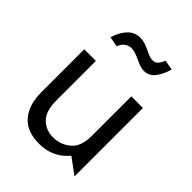

<svg xmlns="http://www.w3.org/2000/svg" viewBox="-212 -839 958 958"><g transform="rotate(45 267.5 -360.0)"><path d="M235 10Q331 10 391 -62L475 0V-483H393V-203Q393 -128 353 -95Q313 -62 261 -62Q211 -62 177 -95.5Q143 -129 143 -203V-483H61V-180Q61 -91 104.5 -40.5Q148 10 235 10ZM224 -654Q238 -654 251.5 -649.5Q265 -645 285 -636Q323 -617 347 -617Q381 -617 403.5 -643.5Q426 -670 441 -720L388 -730Q379 -707 368.5 -696Q358 -685 341 -685Q330 -685 318 -689Q306 -693 288 -702Q264 -713 249.5 -717.5Q235 -722 218 -722Q180 -722 153 -694.5Q126 -667 111 -618L165 -608Q173 -631 189 -642.5Q205 -654 224 -654Z"/></g></svg>

Font: Geom Light
Style: Regular
Weight: 300
Version: Version 1.102